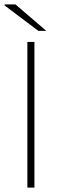

<svg xmlns="http://www.w3.org/2000/svg" viewBox="-24 -850 276 870"><path d="M100 0V-660H132V0ZM150 -710 -4 -826 -2 -830H46L186 -710Z"/></svg>

Font: Mada ExtraLight
Style: Regular
Weight: 250
Designer: Khaled Hosny
Version: Version 1.5